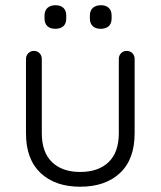

<svg xmlns="http://www.w3.org/2000/svg" viewBox="-20 -701 609 728"><path d="M460.5 -508Q473.8 -508 482.1 -499.1Q490.5 -490.2 490.5 -477.8V-196Q490.5 -96.8 434.9 -44.9Q379.2 7 284 7Q189.5 7 134 -44.9Q78.5 -96.8 78.5 -196V-477.8Q78.5 -490.2 87.2 -499.1Q96 -508 108.5 -508Q121.8 -508 130.1 -499.1Q138.5 -490.2 138.5 -477.8V-196Q138.5 -123.8 177.1 -86.4Q215.8 -49 284 -49Q353.2 -49 391.9 -86.4Q430.5 -123.8 430.5 -196V-477.8Q430.5 -490.2 438.9 -499.1Q447.2 -508 460.5 -508ZM361.8 -591.8Q342 -591.8 331.4 -602.1Q320.8 -612.5 320.8 -631.2V-641.8Q320.8 -661 332.1 -671.1Q343.5 -681.2 363 -681.2Q381.8 -681.2 392.5 -671Q403.2 -660.8 403.2 -641.8V-631.2Q403.2 -611.8 392.4 -601.8Q381.5 -591.8 361.8 -591.8ZM189.8 -591.8Q170 -591.8 159.4 -602.1Q148.8 -612.5 148.8 -631.2V-641.8Q148.8 -660.8 160 -671Q171.2 -681.2 190.5 -681.2Q209.8 -681.2 220.5 -671.1Q231.2 -661 231.2 -641.8V-631.2Q231.2 -611.8 220.4 -601.8Q209.5 -591.8 189.8 -591.8Z"/></svg>

Font: Quicksand Variable Light
Style: Regular
Weight: 300
Designer: Andrew Paglinawan
Foundry: Andrew Paglinawan
Version: Version 3.004